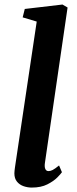

<svg xmlns="http://www.w3.org/2000/svg" viewBox="-20 -838 348 868"><path d="M183 -101Q180.5 -84 184.8 -74.2Q189 -64.5 199.5 -64.5Q208 -64.5 218 -69.5Q228 -74.5 247 -90L260 -59.5Q255 -52 238.8 -35.5Q222.5 -19 194 -4.5Q165.5 10 123.5 10Q105 10 86.8 3.8Q68.5 -2.5 56.8 -16.8Q45 -31 45 -54.5Q45 -59.5 45.8 -66.5Q46.5 -73.5 47.5 -80.2Q48.5 -87 49 -90.5L146 -740.5L82.5 -759.5L92 -797.5L262.5 -817.5L285.5 -804Z"/></svg>

Font: Merriweather
Style: Bold Italic
Weight: 700
Italic angle: -7.8°
Version: Version 2.101